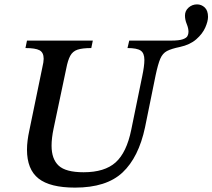

<svg xmlns="http://www.w3.org/2000/svg" viewBox="-20 -842 968 875"><path d="M322 13Q208 13 155.5 -28.5Q103 -70 103 -160Q103 -199 114 -249L173 -535Q179 -560 179 -574Q179 -603 160 -613Q141 -623 96 -623L103 -657H403L396 -623Q355 -623 333 -615.5Q311 -608 300 -587.5Q289 -567 282 -530L224 -255Q215 -212 215 -178Q215 -117 247.5 -87Q280 -57 361 -57Q457 -57 507 -102Q557 -147 578 -250L628 -494Q633 -518 635.5 -536.5Q638 -555 638 -569Q638 -600 621 -611.5Q604 -623 561 -623L569 -657H760Q796 -657 813 -663Q830 -669 834.5 -678Q839 -687 839 -697Q839 -713 831 -732.5Q823 -752 823 -771Q823 -793 839.5 -807.5Q856 -822 878 -822Q898 -822 913 -808Q928 -794 928 -765Q928 -745 915.5 -716.5Q903 -688 874.5 -663Q846 -638 800 -628Q761 -620 741 -609.5Q721 -599 710.5 -574.5Q700 -550 689 -498L641 -262Q612 -125 538.5 -56Q465 13 322 13Z"/></svg>

Font: STIX Two Text Medium
Style: Italic
Weight: 500
Italic angle: -12°
Designer: Ross Mills, John Hudson & Paul Hanslow, Tiro Typeworks Ltd; with prior portions MicroPress Inc. and Coen Hoffman, Elsevi
Foundry: Tiro Typeworks Ltd
Version: Version 2.13 b171